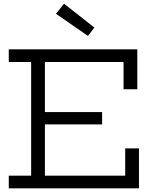

<svg xmlns="http://www.w3.org/2000/svg" viewBox="-20 -1019 828 1039"><path d="M532.5 -412.5V-346H190.5V-412.5ZM657.5 -216H732V0H27.5V-68.5H148.5V-683.5H27.5V-752H723V-536H648.5V-683.5H223V-68.5H657.5ZM326.5 -999 283 -944.5 456 -824.5 490.5 -870Z"/></svg>

Font: Hepta Slab
Style: Regular
Weight: 400
Designer: Michael LaGattuta
Foundry: Michael LaGattuta
Version: Version 1.100